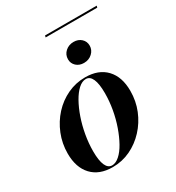

<svg xmlns="http://www.w3.org/2000/svg" viewBox="-171 -804 847 922"><g transform="rotate(-30 252.5 -343.0)"><path d="M315.3 -490.3Q289.5 -490.3 273 -505.6Q256.5 -521 256.5 -543.5Q256.5 -569.4 275.4 -586.3Q294.4 -603.2 321 -603.2Q346.8 -603.2 363.3 -587.9Q379.8 -572.6 379.8 -549.2Q379.8 -525 361.3 -507.7Q342.7 -490.3 315.3 -490.3ZM184.7 12.1Q110.5 12.1 69.8 -31.5Q29 -75 29 -152.4Q29 -208.1 49.2 -258.1Q69.4 -308.1 104.4 -346.4Q139.5 -384.7 185.9 -406.5Q232.3 -428.2 283.9 -428.2Q358.1 -428.2 399.2 -384.7Q440.3 -341.1 440.3 -263.7Q440.3 -207.3 420.2 -157.7Q400 -108.1 364.5 -69.8Q329 -31.5 283.1 -9.7Q237.1 12.1 184.7 12.1ZM186.3 3.2Q206.5 3.2 227.4 -15.3Q248.4 -33.9 266.1 -65.7Q283.9 -97.6 298.4 -138.7Q312.9 -179.8 321 -225.4Q329 -271 329 -315.3Q329 -366.9 317.3 -393.1Q305.6 -419.4 283.1 -419.4Q262.1 -419.4 241.5 -400.8Q221 -382.3 202.8 -350Q184.7 -317.7 170.6 -277Q156.5 -236.3 148.4 -190.7Q140.3 -145.2 140.3 -100.8Q140.3 -49.2 152 -23Q163.7 3.2 186.3 3.2ZM216.1 -688.7 218.5 -698.4H504.8L502.4 -688.7Z"/></g></svg>

Font: Playfair 144pt
Style: Bold Italic
Weight: 700
Italic angle: -15.6°
Designer: Claus Eggers Sørensen
Foundry: Claus Eggers Sørensen
Version: Version 2.203